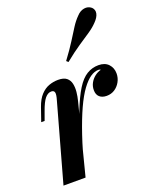

<svg xmlns="http://www.w3.org/2000/svg" viewBox="-154 -920 800 1005"><g transform="rotate(-20 246.5 -417.5)"><path d="M145 0H22L142 -431Q151 -461 148 -473Q145 -485 130 -485Q111 -485 95 -466Q79 -447 62 -399L45 -352H26L52 -427Q66 -467 87 -489.5Q108 -512 133 -521Q158 -530 184 -530Q216 -530 231.5 -517Q247 -504 251.5 -483Q256 -462 253.5 -437.5Q251 -413 245 -390ZM401 -507Q379 -507 356 -491.5Q333 -476 308 -442Q283 -408 257.5 -352.5Q232 -297 205 -217.5Q178 -138 151 -30L175 -163Q206 -268 233.5 -338.5Q261 -409 287.5 -451.5Q314 -494 344 -512Q374 -530 409 -530Q445 -530 464.5 -509Q484 -488 484 -457Q484 -432 472 -410.5Q460 -389 440.5 -376.5Q421 -364 396 -364Q371 -364 356.5 -377Q342 -390 342 -415Q342 -437 352 -455Q362 -473 378 -485.5Q394 -498 413 -503Q411 -505 408 -506Q405 -507 401 -507ZM258 -608Q296 -659 319.5 -696.5Q343 -734 360.5 -761.5Q378 -789 399 -810Q417 -830 440 -834Q463 -838 481 -823Q496 -808 491.5 -787.5Q487 -767 465 -745Q446 -725 418.5 -706.5Q391 -688 353.5 -663Q316 -638 268 -599Z"/></g></svg>

Font: Playfair Display SemiBold
Style: Italic
Weight: 600
Italic angle: -14°
Designer: Claus Eggers Sørensen
Foundry: Claus Eggers Sørensen
Version: Version 1.203